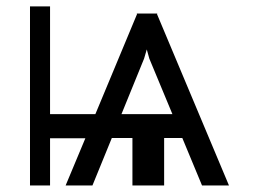

<svg xmlns="http://www.w3.org/2000/svg" viewBox="-20 -565 828 585"><path d="M595.5 0 535.5 -144.5H480.1V0H383.5V-144.5H320.7L261.7 0H180L240.1 -143.8H132.5V0H71.4V-545.5H132.5V-217.3H270.6L397.4 -521.7L396.7 -523.8H459.2L458.5 -521.7L677.6 0ZM419 -386.4 350.1 -217.3H505.3L435 -386.4L427.2 -414.4Z"/></svg>

Font: Inter UI Light
Style: Regular
Weight: 300
Designer: Rasmus Andersson
Foundry: rsms
Version: 3.2;8d6f07862